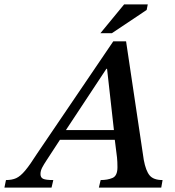

<svg xmlns="http://www.w3.org/2000/svg" viewBox="-79 -848 789 868"><path d="M154 0H-59L-52 -34Q-25 -34 -6 -42.5Q13 -51 34.5 -76.5Q56 -102 89 -154L433 -661H491L571 -125Q580 -76 597.5 -55Q615 -34 656 -34L650 0H368L376 -34Q407 -34 429.5 -43.5Q452 -53 452 -92Q452 -117 450 -136L440 -216H192L130 -121Q120 -106 112 -91Q104 -76 104 -61Q104 -45 116.5 -39.5Q129 -34 162 -34ZM219 -260H436L405 -537H402ZM427 -698H375L482 -828H589L584 -803Z"/></svg>

Font: STIX Two Text Medium
Style: Italic
Weight: 500
Italic angle: -12°
Designer: Ross Mills, John Hudson & Paul Hanslow, Tiro Typeworks Ltd; with prior portions MicroPress Inc. and Coen Hoffman, Elsevi
Foundry: Tiro Typeworks Ltd
Version: Version 2.13 b171